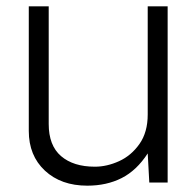

<svg xmlns="http://www.w3.org/2000/svg" viewBox="-20 -577 621 607"><path d="M256 10Q173 10 122 -37.5Q71 -85 71 -163V-557H134V-185Q134 -117 173 -83.5Q212 -50 280 -50Q318 -50 356.5 -67.5Q395 -85 421 -122Q447 -159 447 -215V-557H510V0H452L447 -92Q412 -38 364.5 -14Q317 10 256 10Z"/></svg>

Font: BDO Grotesk Light
Style: Regular
Weight: 300
Designer: Deni Anggara
Foundry: Lokal Container
Version: Version 2.000